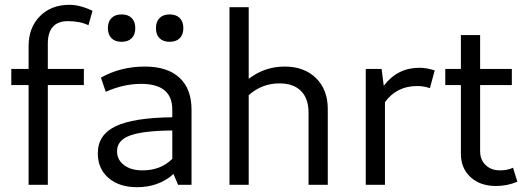

<svg xmlns="http://www.w3.org/2000/svg" viewBox="-20 -769 2197 799"><path d="M99 0V-415H27V-482H99V-577Q99 -654 146 -701.5Q193 -749 269 -749Q313 -749 365 -724L348 -664Q313 -681 263 -681Q179 -681 179 -587V-482H329V-415H179V0Z M728 -610Q713 -595 686 -595Q659 -595 644 -610Q629 -625 629 -652Q629 -679 644 -694Q659 -709 686 -709Q713 -709 728 -694Q743 -679 743 -652Q743 -625 728 -610ZM528 -610Q513 -595 486 -595Q459 -595 444 -610Q429 -625 429 -652Q429 -679 444 -694Q459 -709 486 -709Q513 -709 528 -694Q543 -679 543 -652Q543 -625 528 -610ZM550 10Q476 10 431.5 -28.5Q387 -67 387 -131Q387 -208 461 -243.5Q535 -279 697 -281V-313Q697 -420 567 -420Q495 -420 420 -387L400 -446Q482 -492 583 -492Q677 -492 727 -445.5Q777 -399 777 -313V0H721L702 -45Q641 10 550 10ZM467 -140Q467 -104 496 -82Q525 -60 573 -60Q649 -60 697 -108V-226Q575 -225 521 -205Q467 -185 467 -140Z M935 0V-739H1015V-441Q1081 -492 1165 -492Q1246 -492 1295 -444Q1344 -396 1344 -316V0H1264V-300Q1264 -359 1232.5 -390.5Q1201 -422 1143 -422Q1070 -422 1015 -373V0Z M1502 0V-482H1568L1577 -412Q1634 -487 1725 -487Q1756 -487 1789 -476L1769 -402Q1745 -411 1716 -411Q1631 -411 1582 -344V0Z M2044 5Q1978 5 1938 -32Q1898 -69 1898 -129V-415H1833V-482H1898V-623H1978V-482H2110V-415H1978V-140Q1978 -104 2001 -82Q2024 -60 2061 -60Q2091 -60 2115 -71L2133 -13Q2092 5 2044 5Z"/></svg>

Font: Cantarell
Style: Regular
Weight: 400
Designer: Dave Crossland, Nikolaus Waxweiler, Florian Fecher, Jacques Le Bailly, Eben Sorkin, Alexei Vanyashin, Alexios Zavras, Em
Version: Version 0.303